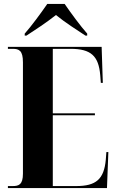

<svg xmlns="http://www.w3.org/2000/svg" viewBox="-20 -951 590 971"><path d="M105 -771H114C154 -797 218 -839 263 -875C307 -839 372 -797 412 -771H421V-781C387 -819 338 -886 307 -931H219C188 -886 139 -819 105 -781ZM20 0H521L528 -182H518L515 -143C506 -45 466 -10 365 -10H247V-368H460V-378H247V-704H337C439 -704 479 -669 487 -570L490 -532H500L494 -714H20V-704H44C76 -704 96 -696 96 -636V-73C96 -17 75 -10 44 -10H20Z"/></svg>

Font: Noto Serif Display Condensed Extra
Style: Regular
Weight: 800
Width: 3
Designer: Monotype Design Team
Foundry: Monotype Imaging Inc.
Version: Version 1.900